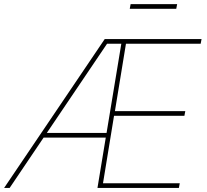

<svg xmlns="http://www.w3.org/2000/svg" viewBox="-33 -918 1012 938"><path d="M-12.8 0 478.7 -727.3H951.7L947.4 -704.5H582.4L528.4 -375H872.2L867.9 -352.3H524.1L470.2 -22.7H845.2L840.9 0H443.2L483.7 -245.7H180L14.2 0ZM195.7 -268.5H487.6L559.7 -704.5H490.1ZM832.4 -897.7 828.1 -875H600.9L605.1 -897.7Z"/></svg>

Font: Inter UI Thin
Style: Italic
Weight: 100
Italic angle: -9.39999°
Designer: Rasmus Andersson
Foundry: rsms
Version: 3.2;8d6f07862